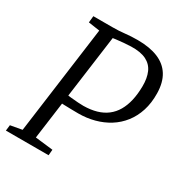

<svg xmlns="http://www.w3.org/2000/svg" viewBox="-176 -875 939 999"><g transform="rotate(30 294.0 -375.5)"><path d="M3.5 0 7.5 -34.5 77 -47 164 -693.5 96 -703.5 100 -743H213Q253.5 -743 288 -747Q322.5 -751 362 -751Q434.5 -751 484.5 -730.5Q534.5 -710 560.8 -667.8Q587 -625.5 588 -561Q589 -503.5 574 -456.5Q559 -409.5 531 -373.8Q503 -338 464.8 -314Q426.5 -290 380.8 -277.8Q335 -265.5 285 -265.5Q268.5 -265.5 244.5 -266Q220.5 -266.5 198.2 -267.2Q176 -268 166 -268.5L169.5 -323.5Q187.5 -320.5 211 -318Q234.5 -315.5 255.8 -314.2Q277 -313 288 -313Q331.5 -313.5 366 -323.5Q400.5 -333.5 426.2 -353.2Q452 -373 469 -402.2Q486 -431.5 494.8 -469.8Q503.5 -508 504 -555Q504.5 -604 489.5 -638Q474.5 -672 440.5 -689Q406.5 -706 349 -704.5Q330.5 -704 307.2 -702Q284 -700 261.8 -697.2Q239.5 -694.5 223.5 -691L249 -730.5L156.5 -47L263 -34.5L260 0Z"/></g></svg>

Font: Merriweather 20pt Light
Style: Italic
Weight: 300
Italic angle: -7.8°
Version: Version 2.101